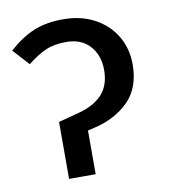

<svg xmlns="http://www.w3.org/2000/svg" viewBox="-67 -596 574 654"><g transform="rotate(-10 220.5 -269.5)"><path d="M120 -197 192 -216Q245 -230 273.5 -261Q302 -292 302 -345Q302 -396 272.5 -428.5Q243 -461 191 -461Q149 -461 119.5 -448Q90 -435 56 -408L5 -464Q47 -502 90.5 -520.5Q134 -539 194 -539Q256 -539 303 -513.5Q350 -488 375.5 -444.5Q401 -401 401 -347Q401 -266 355 -220Q309 -174 237 -157L212 -151V0H120Z"/></g></svg>

Font: Fira GO
Style: Regular
Weight: 400
Designer: Carrois Corporate
Foundry: Carrois Corporate GbR
Version: Version 0.300